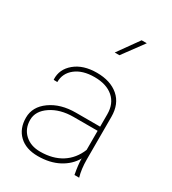

<svg xmlns="http://www.w3.org/2000/svg" viewBox="-180 -824 835 931"><g transform="rotate(30 237.5 -358.0)"><path d="M234.9 -263.7H370.6V-333Q370.6 -392.6 332.5 -425.5Q294.4 -458.5 227.8 -458.5Q161.1 -458.5 121.8 -427.5Q82.5 -396.5 82.5 -347.2L62.5 -347.7L61.5 -350.1Q59.1 -406.2 105 -444.3Q150.9 -482.4 227.1 -482.4Q303.2 -482.4 348.6 -443.4Q394 -404.3 394 -332V-93.8Q394 -39.6 406.2 1.5H379.9Q370.1 -51.3 370.1 -79.6L370.6 -85.9Q345.2 -41 295.9 -14.9Q246.6 11.2 179.7 11.2Q112.8 11.2 75 -24.9Q37.1 -61 37.1 -122.1Q37.1 -183.1 93.5 -223.4Q149.9 -263.7 234.9 -263.7ZM178.7 -13.2Q249 -13.2 297.9 -44.2Q346.7 -75.2 370.1 -133.3V-240.2H235.8Q161.1 -240.2 110.6 -206.3Q60.1 -172.4 60.1 -123Q60.1 -73.7 92.8 -43.5Q125.5 -13.2 178.7 -13.2ZM252 -610.4 335.4 -727.1H364.3L278.3 -610.4Z"/></g></svg>

Font: Yantramanav Thin
Style: Regular
Weight: 250
Version: Version 1.001;PS 1.0;hotconv 1.0.72;makeotf.lib2.5.5900; ttf